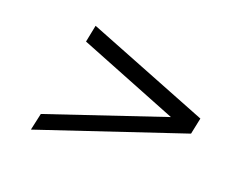

<svg xmlns="http://www.w3.org/2000/svg" viewBox="-67 -502 629 531"><g transform="rotate(20 247.0 -236.5)"><path d="M416 -236 75 -121 64 -71 484 -212 494 -260 134 -402 124 -352Z"/></g></svg>

Font: Libertinus Sans
Style: Italic
Weight: 400
Italic angle: -12°
Designer: Philipp H. Poll, Khaled Hosny
Foundry: Caleb Maclennan
Version: Version 7.050;RELEASE